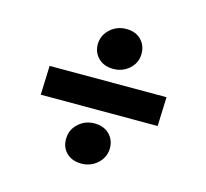

<svg xmlns="http://www.w3.org/2000/svg" viewBox="-81 -653 744 695"><g transform="rotate(15 291.0 -305.5)"><path d="M302 -410Q266 -410 245 -431.5Q224 -453 225 -485Q227 -518 252 -540Q277 -562 311 -562Q347 -562 367.5 -540.5Q388 -519 387 -487Q386 -454 361 -432Q336 -410 302 -410ZM73 -252 77 -361H515L511 -252ZM279 -49Q243 -49 222 -70.5Q201 -92 203 -125Q204 -157 229 -179.5Q254 -202 288 -202Q324 -202 345 -180.5Q366 -159 365 -126Q363 -93 338 -71Q313 -49 279 -49Z"/></g></svg>

Font: Literata 12pt
Style: Bold Italic
Weight: 700
Italic angle: -2°
Designer: Latin by Veronika Burian and Jose Scaglione. Greek by Irene Vlachou. Cyrillic by Vera Evstafieva
Foundry: TypeTogether
Version: Version 3.002